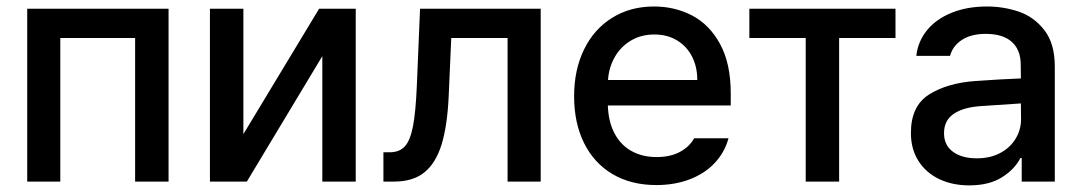

<svg xmlns="http://www.w3.org/2000/svg" viewBox="-20 -557 3318 589"><path d="M63.5 -530.3H497.1V0H394.5V-440.4H165V0H63.5Z M959 -530.3H1071.3V0H968.8V-384.8L737.3 0H624V-530.3H726.6V-145.5Z M1156.2 -89.8H1174.8Q1205.1 -89.8 1221.7 -107.7Q1238.3 -125.5 1246.8 -169.2Q1255.4 -212.9 1258.8 -295.9L1268.6 -530.3H1638.7V0H1537.1V-440.4H1364.3L1356.4 -260.7Q1352.1 -169.9 1334.5 -113.3Q1316.9 -56.6 1282 -28.3Q1247.1 0 1189.5 0H1156.2Z M1741.2 -261.7Q1741.2 -342.8 1771.7 -405.3Q1802.2 -467.8 1857.9 -502.4Q1913.6 -537.1 1986.3 -537.1Q2050.3 -537.1 2103.5 -509.3Q2156.7 -481.4 2189.2 -421.6Q2221.7 -361.8 2221.7 -270.5V-233.4H1844.7Q1846.2 -184.1 1865 -148.2Q1883.8 -112.3 1917 -93.8Q1950.2 -75.2 1994.1 -75.2Q2036.6 -75.2 2065.9 -91.1Q2095.2 -106.9 2109.4 -132.8H2214.8Q2203.1 -89.8 2172.9 -57.4Q2142.6 -24.9 2096.4 -7.1Q2050.3 10.7 1993.2 10.7Q1916 10.7 1859.1 -22.9Q1802.2 -56.6 1771.7 -118.2Q1741.2 -179.7 1741.2 -261.7ZM2119.1 -311.5Q2119.1 -352.1 2102.8 -383.8Q2086.4 -415.5 2056.6 -433.3Q2026.9 -451.2 1987.3 -451.2Q1946.8 -451.2 1915.3 -432.4Q1883.8 -413.6 1865.7 -381.6Q1847.7 -349.6 1845.2 -311.5Z M2278.8 -530.3H2727.1V-440.4H2554.2V0H2451.7V-440.4H2278.8Z M2972.7 -308.6Q3005.9 -311 3045.2 -313.2Q3084.5 -315.4 3111.8 -316.4L3111.3 -358.4Q3111.3 -403.8 3084 -428.5Q3056.6 -453.1 3003.9 -453.1Q2959.5 -453.1 2931.2 -434.8Q2902.8 -416.5 2894.5 -385.7H2791Q2795.9 -429.7 2823.7 -464.1Q2851.6 -498.5 2899.2 -517.8Q2946.8 -537.1 3007.8 -537.1Q3058.1 -537.1 3104.7 -521.5Q3151.4 -505.9 3183.6 -464.8Q3215.8 -423.8 3215.8 -352.5V0H3114.3V-72.3H3110.4Q3092.3 -37.1 3053 -12.7Q3013.7 11.7 2953.1 11.7Q2902.3 11.7 2861.8 -7.3Q2821.3 -26.4 2797.9 -62.7Q2774.4 -99.1 2774.4 -149.4Q2774.4 -231.9 2830.1 -267.1Q2885.7 -302.2 2972.7 -308.6ZM2976.6 -71.3Q3017.6 -71.3 3048.3 -87.6Q3079.1 -104 3095.7 -131.6Q3112.3 -159.2 3112.3 -191.4L3111.8 -239.7L2987.3 -231.4Q2934.1 -227.5 2905 -207.3Q2876 -187 2876 -148.4Q2876 -111.3 2903.6 -91.3Q2931.2 -71.3 2976.6 -71.3Z"/></svg>

Font: Pretendard GOV Medium
Style: Regular
Weight: 500
Designer: Base glyphs from Inter by Rasmus Andersson; Hangeul glyphs from Noto Sans CJK(Source Han Sans) by Jang Soo-young and Kan
Foundry: Kil Hyung-jin
Version: Version 1.309